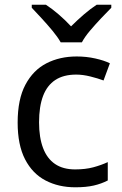

<svg xmlns="http://www.w3.org/2000/svg" viewBox="-20 -786 520 816"><path d="M300 10Q229 10 173.5 -19Q118 -48 86.5 -109Q55 -170 55 -265Q55 -364 88 -426Q121 -488 177.5 -517Q234 -546 306 -546Q347 -546 385 -537.5Q423 -529 447 -517L420 -444Q396 -453 364 -461Q332 -469 304 -469Q250 -469 215 -446Q180 -423 163 -378Q146 -333 146 -266Q146 -202 163 -157Q180 -112 214 -89Q248 -66 299 -66Q343 -66 376.5 -75Q410 -84 438 -97V-19Q411 -5 378.5 2.5Q346 10 300 10ZM238 -606Q225 -629 203 -655.5Q181 -682 157 -708Q133 -734 115 -753V-766H175Q201 -749 229 -725Q257 -701 282 -674Q309 -701 337 -725Q365 -749 391 -766H453V-753Q434 -734 409.5 -708Q385 -682 362.5 -655.5Q340 -629 328 -606Z"/></svg>

Font: Noto Sans Gujarati
Style: Regular
Weight: 400
Designer: Jelle Bosma - Monotype Design Team, Universal Thirst
Foundry: Monotype Imaging Inc.
Version: Version 2.102